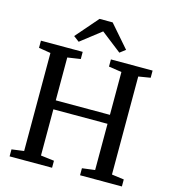

<svg xmlns="http://www.w3.org/2000/svg" viewBox="-136 -1079 1066 1190"><g transform="rotate(15 397.0 -484.0)"><path d="M115 -55.5V-684.5L38.5 -697V-743H306.5V-697L223 -684.5V-409.5H570.5V-684.5L487.5 -697V-743H755V-697L678.5 -684.5V-55.5L757 -45V0H488.5V-45L570.5 -55.5V-352H223V-55.5L309 -45V0H36.5V-45ZM266 -797 230 -824 354.5 -967.5H438.5L563 -824.5L527 -797L396.5 -898.5Z"/></g></svg>

Font: Merriweather 36pt
Style: Regular
Weight: 400
Designer: Eben Sorkin
Foundry: Eben Sorkin
Version: Version 2.100